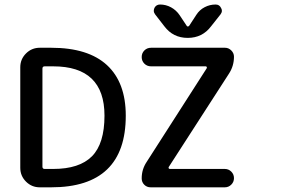

<svg xmlns="http://www.w3.org/2000/svg" viewBox="-20 -923 1317 837"><path d="M211.9 -633.8H174.8Q165 -633.8 165 -624V-196.3Q165 -186.5 174.8 -186.5H211.9Q326.2 -186.5 380.9 -241.7Q435.5 -296.9 435.5 -418.9Q435.5 -633.8 211.9 -633.8ZM528.3 -418.9Q528.3 -106.4 203.1 -106.4H153.3Q118.2 -106.4 93.3 -131.3Q68.4 -156.2 68.4 -191.4V-629.9Q68.4 -665 93.3 -689.9Q118.2 -714.8 153.3 -714.8H203.1Q364.3 -714.8 446.3 -639.2Q528.3 -563.5 528.3 -418.9ZM638.7 -714.8H960.9Q976.6 -714.8 988.3 -703.1Q1000 -691.4 1000 -675.8Q1000 -635.7 978.5 -602.5L715.8 -195.3Q713.9 -192.4 715.3 -189.5Q716.8 -186.5 720.7 -186.5H960Q976.6 -186.5 988.3 -174.8Q1000 -163.1 1000 -146.5Q1000 -129.9 988.3 -118.2Q976.6 -106.4 960 -106.4H636.7Q620.1 -106.4 608.9 -117.7Q597.7 -128.9 597.7 -145.5Q597.7 -184.6 619.1 -216.8L880.9 -625Q882.8 -627.9 881.3 -630.9Q879.9 -633.8 877 -633.8H638.7Q621.1 -633.8 609.4 -645.5Q597.7 -657.2 597.7 -674.3Q597.7 -691.4 609.4 -703.1Q621.1 -714.8 638.7 -714.8ZM793.9 -810.5Q794.9 -807.6 798.8 -807.6Q802.7 -807.6 804.7 -810.5L835.9 -858.4Q849.6 -879.9 872.1 -891.6Q894.5 -903.3 919.9 -903.3Q936.5 -903.3 943.4 -888.7Q947.3 -882.8 947.3 -876Q947.3 -868.2 941.4 -860.4L900.4 -808.6Q862.3 -757.8 798.3 -757.8Q734.4 -757.8 696.3 -808.6L656.2 -860.4Q650.4 -868.2 650.4 -876Q650.4 -881.8 653.3 -888.7Q661.1 -903.3 677.7 -903.3Q703.1 -903.3 725.6 -891.1Q748 -878.9 762.7 -857.4Z"/></svg>

Font: Gen Jyuu GothicX Medium
Style: Regular
Weight: 500
Designer: Ryoko NISHIZUKA (kana &amp; ideographs); Paul D. Hunt (Latin, Greek &amp; Cyrillic); Wenlong ZHANG (bopomofo); Sandoll C
Version: Version 1.058.20140828